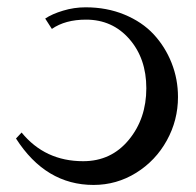

<svg xmlns="http://www.w3.org/2000/svg" viewBox="-20 -511 543 533"><path d="M124 -430.7 105.5 -459.5Q124.5 -472.2 155 -481.4Q185.5 -490.7 217.8 -490.7Q276.4 -490.7 325.4 -470.5Q374.5 -450.2 406.5 -415.8Q438.5 -381.3 456.3 -336.4Q474.1 -291.5 474.1 -241.7Q474.1 -177.2 443.1 -121.1Q412.1 -64.9 357.9 -31.2Q303.7 2.4 239.7 2.4Q106.9 2.4 24.4 -126.5L40 -143.1Q105 -63.5 210.9 -63.5Q288.6 -63.5 337.4 -122.6Q386.2 -181.6 386.2 -266.1Q386.2 -348.6 339.1 -402.6Q292 -456.5 218.8 -456.5Q161.1 -456.5 124 -430.7Z"/></svg>

Font: Flanker
Style: Regular
Weight: 400
Designer: Flanker
Foundry: Flanker
Version: Version 2.027